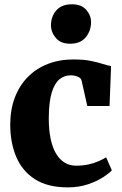

<svg xmlns="http://www.w3.org/2000/svg" viewBox="-20 -840 554 872"><path d="M288 11Q196.5 11 138.8 -26Q81 -63 53.8 -127.5Q26.5 -192 26.5 -274Q26.5 -341.5 47 -396Q67.5 -450.5 105.5 -489.5Q143.5 -528.5 196.2 -549.2Q249 -570 313.5 -570Q360 -570 392 -563.5Q424 -557 446.2 -549.8Q468.5 -542.5 484.5 -540L477.5 -358.5H376.5L350.5 -474Q348.5 -483 340 -488.2Q331.5 -493.5 320.8 -495.8Q310 -498 301.5 -498Q272.5 -498 250.2 -480Q228 -462 215 -419.8Q202 -377.5 201.5 -303.5Q201.5 -250 210 -209.5Q218.5 -169 234.8 -142Q251 -115 274 -101.2Q297 -87.5 325 -87.5Q356 -87.5 381 -93Q406 -98.5 426.2 -107.2Q446.5 -116 462 -125.5L488 -66.5Q476 -53 447.8 -34.8Q419.5 -16.5 378.8 -2.8Q338 11 288 11ZM297.5 -641.5Q255.5 -641.5 233.5 -667.8Q211.5 -694 211.5 -725Q211.5 -764.5 235.5 -792.5Q259.5 -820.5 306.5 -820.5H307.5Q349.5 -820.5 371.5 -795.5Q393.5 -770.5 393.5 -739.5Q393.5 -700 369.5 -670.8Q345.5 -641.5 298.5 -641.5Z"/></svg>

Font: Merriweather Light 18pt Black
Style: Regular
Weight: 900
Version: Version 2.100